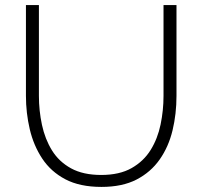

<svg xmlns="http://www.w3.org/2000/svg" viewBox="-20 -730 796 755"><path d="M379 5Q294 5 237 -25Q180 -55 146 -106.5Q112 -158 97 -222Q82 -286 82 -353V-710H133V-353Q133 -295 145 -239Q157 -183 184.5 -138.5Q212 -94 259.5 -68Q307 -42 378 -42Q450 -42 497.5 -69Q545 -96 572.5 -140.5Q600 -185 611.5 -240.5Q623 -296 623 -353V-710H674V-353Q674 -282 658.5 -217.5Q643 -153 608 -103Q573 -53 517 -24Q461 5 379 5Z"/></svg>

Font: Raleway Thin Light
Style: Regular
Weight: 300
Version: Version 4.026